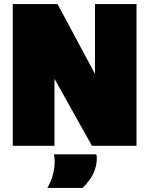

<svg xmlns="http://www.w3.org/2000/svg" viewBox="-20 -720 737 948"><path d="M43 0V-700H264L449 -355V-700H654V0H434L249 -331V0ZM214 208Q232 177 241 142.5Q250 108 250 78Q250 67 249 58Q248 49 246 42H455Q457 46 457.5 51Q458 56 458 61Q458 90 448.5 117.5Q439 145 422.5 168Q406 191 387 208Z"/></svg>

Font: Georama Black
Style: Regular
Weight: 900
Designer: Jean-Baptiste Levee
Foundry: Production Type
Version: Version 1.001